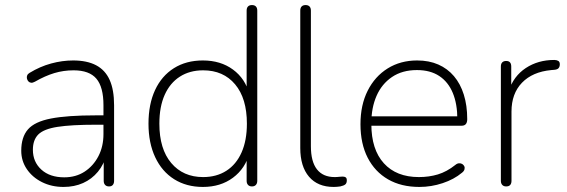

<svg xmlns="http://www.w3.org/2000/svg" viewBox="-20 -731 2242 759"><path d="M231 8Q184 8 146 -11Q108 -30 86 -62.5Q64 -95 64 -135Q64 -189 90.5 -219.5Q117 -250 181.5 -262.5Q246 -275 359 -275H400V-238H361Q262 -238 207.5 -229.5Q153 -221 131.5 -199.5Q110 -178 110 -139Q110 -91 143.5 -60.5Q177 -30 234 -30Q280 -30 314.5 -52.5Q349 -75 369 -113.5Q389 -152 389 -201V-315Q389 -387 361 -420Q333 -453 271 -453Q231 -453 194.5 -442Q158 -431 118 -408Q109 -403 102.5 -404Q96 -405 92 -409.5Q88 -414 86.5 -420.5Q85 -427 87.5 -433Q90 -439 97 -443Q138 -468 182 -480Q226 -492 269 -492Q324 -492 360 -473Q396 -454 413.5 -415Q431 -376 431 -315V-16Q431 -6 426 0Q421 6 411 6Q401 6 395.5 0Q390 -6 390 -16V-121H401Q391 -81 367 -52Q343 -23 308.5 -7.5Q274 8 231 8Z M782 8Q717 8 668.5 -22.5Q620 -53 593.5 -109.5Q567 -166 567 -242Q567 -319 593 -375Q619 -431 667.5 -461.5Q716 -492 782 -492Q852 -492 901 -456Q950 -420 966 -358H955V-689Q955 -700 960.5 -705.5Q966 -711 976 -711Q986 -711 991.5 -705.5Q997 -700 997 -689V-16Q997 -6 991.5 0Q986 6 976 6Q966 6 960.5 0Q955 -6 955 -16V-126H966Q950 -65 901 -28.5Q852 8 782 8ZM783 -31Q836 -31 875 -56Q914 -81 935 -128.5Q956 -176 956 -242Q956 -342 909.5 -397.5Q863 -453 783 -453Q730 -453 691 -428Q652 -403 631 -356Q610 -309 610 -242Q610 -142 657 -86.5Q704 -31 783 -31Z M1299 8Q1236 8 1201.5 -32.5Q1167 -73 1167 -146V-689Q1167 -700 1172.5 -705.5Q1178 -711 1188 -711Q1198 -711 1203.5 -705.5Q1209 -700 1209 -689V-153Q1209 -92 1233 -61.5Q1257 -31 1303 -31Q1313 -31 1320 -32Q1327 -33 1334 -33Q1342 -33 1346.5 -30Q1351 -27 1351 -18Q1351 -7 1345 -2Q1339 3 1325 6Q1318 7 1311.5 7.5Q1305 8 1299 8Z M1638 8Q1566 8 1514 -22Q1462 -52 1433.5 -107.5Q1405 -163 1405 -240Q1405 -316 1433.5 -372.5Q1462 -429 1512.5 -460.5Q1563 -492 1629 -492Q1676 -492 1712.5 -476Q1749 -460 1774.5 -430Q1800 -400 1813.5 -357Q1827 -314 1827 -260Q1827 -247 1821.5 -240.5Q1816 -234 1805 -234H1432V-271H1805L1788 -259Q1788 -320 1770 -363.5Q1752 -407 1716.5 -430.5Q1681 -454 1628 -454Q1570 -454 1529.5 -426.5Q1489 -399 1468.5 -352Q1448 -305 1448 -245V-240Q1448 -140 1497.5 -85.5Q1547 -31 1636 -31Q1676 -31 1711 -41.5Q1746 -52 1780 -79Q1787 -85 1794.5 -85.5Q1802 -86 1807.5 -82.5Q1813 -79 1815.5 -73.5Q1818 -68 1816 -61Q1814 -54 1806 -48Q1775 -22 1730 -7Q1685 8 1638 8Z M1981 6Q1971 6 1965.5 0Q1960 -6 1960 -16V-468Q1960 -479 1965.5 -484.5Q1971 -490 1981 -490Q1991 -490 1996 -484.5Q2001 -479 2001 -468V-371H1991Q2010 -430 2058.5 -462Q2107 -494 2171 -494Q2180 -494 2186.5 -490.5Q2193 -487 2193 -477Q2193 -467 2188 -461.5Q2183 -456 2171 -455L2159 -454Q2085 -447 2043.5 -404Q2002 -361 2002 -290V-16Q2002 -6 1997 0Q1992 6 1981 6Z"/></svg>

Font: Nunito ExtraLight
Style: Regular
Weight: 200
Designer: Vernon Adams
Foundry: Vernon Adams
Version: Version 3.602